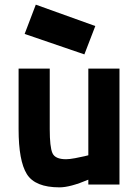

<svg xmlns="http://www.w3.org/2000/svg" viewBox="-20 -794 601 826"><path d="M134 -774 390 -682 343 -560 86 -648ZM360 -499H494V0H360V-21Q282 12 236 12Q131 12 95.5 -45Q60 -102 60 -238V-499H194V-238Q194 -162 205.5 -135.5Q217 -109 264 -109Q279 -109 303 -113.5Q327 -118 344 -122L360 -126Z"/></svg>

Font: TitilliumText22L Xb
Style: Bold
Weight: 400
Designer: Campivisivi
Foundry: Campivisivi
Version: 1.000